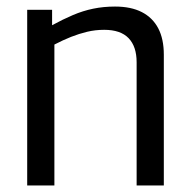

<svg xmlns="http://www.w3.org/2000/svg" viewBox="-20 -566 583 586"><path d="M63 0V-536H139V-489Q172 -507 202.5 -520Q233 -533 264.5 -539.5Q296 -546 331 -546Q380 -546 413 -529Q446 -512 463 -479.5Q480 -447 480 -399V0H397V-376Q397 -424 372.5 -449.5Q348 -475 298 -475Q271 -475 246 -469Q221 -463 197 -453.5Q173 -444 146 -430V0Z"/></svg>

Font: Georama ExtraCondensed Thin
Style: Regular
Weight: 400
Version: Version 1.001